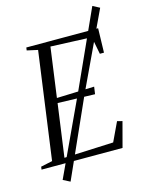

<svg xmlns="http://www.w3.org/2000/svg" viewBox="-156 -969 887 1170"><g transform="rotate(-15 288.0 -384.0)"><path d="M-12.5 0 -10 -18 63 -33.5 156 -710 88 -725 90.5 -743H543.5L539.5 -590H513.5L492 -700L234 -710.5L191 -397.5L428 -405.5L421.5 -359.5L187 -366.5L141 -33.5L452 -47L508.5 -166.5L540.5 -158L498.5 0ZM95.5 94 323.5 -395.5 544.5 -883.5 588 -860.5 359 -374.5 139.5 116.5Z"/></g></svg>

Font: Merriweather 144pt Light
Style: Italic
Weight: 300
Italic angle: -7.8°
Version: Version 2.101